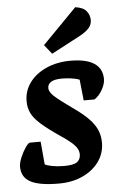

<svg xmlns="http://www.w3.org/2000/svg" viewBox="-54 -781 523 831"><g transform="rotate(-5 208.0 -366.0)"><path d="M167.7 11.4Q83.3 11.4 45 -9.3Q6.6 -29.9 6.6 -75.9Q6.6 -92.6 16.6 -116.2Q26.6 -139.8 39 -157.9Q51.5 -176 59.1 -176H105L113.8 -77.2Q120.5 -71.6 144.6 -67Q168.6 -62.4 197 -62.4Q239.9 -62.4 254.4 -74.1Q269 -85.7 269 -106.4Q269 -119.5 262.4 -131.6Q255.9 -143.6 239.1 -158.7Q222.2 -173.7 189.6 -195.2Q139.1 -229.7 110.6 -255.1Q82.1 -280.5 70.8 -303.9Q59.6 -327.4 59.6 -355.3Q59.6 -400.7 85.9 -436.4Q112.3 -472.1 158.5 -492.9Q204.8 -513.8 264.1 -513.8Q332.2 -513.8 366.9 -490.7Q401.6 -467.6 401.6 -422.3Q401.6 -400.9 387.2 -375.7Q372.9 -350.5 352.9 -337.8H306.1L296.6 -428.4Q283.4 -434.2 262 -437.2Q240.6 -440.2 220.3 -440.2Q188.5 -440.2 173.3 -430.7Q158.2 -421.2 158.2 -404.3Q158.2 -393.7 166.9 -381.7Q175.6 -369.7 196.9 -353Q218.2 -336.2 255 -310Q299 -279.2 323.5 -253.8Q348 -228.4 358.5 -203.3Q369 -178.3 369 -149Q369 -102.9 343 -66.7Q316.9 -30.4 271.7 -9.5Q226.4 11.4 167.7 11.4ZM187.9 -550.8 155.9 -591 304.7 -742.8Q339.1 -738.3 353.1 -720.7Q367 -703 367 -681.8Q367 -663.3 356.1 -649.8Q345.1 -636.3 325.9 -624.5Q306.6 -612.8 280.7 -599.9Z"/></g></svg>

Font: Faustina Light
Style: Italic
Weight: 300
Italic angle: -8°
Designer: Alfonso Garcia
Foundry: http://www.omnibus-type.com
Version: Version 1.200